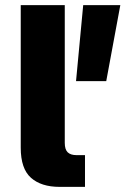

<svg xmlns="http://www.w3.org/2000/svg" viewBox="-20 -730 490 750"><path d="M213 0Q141 0 101 -35.5Q61 -71 61 -153V-710H233V-172Q233 -146 244.5 -135Q256 -124 279 -124H312V0ZM277 -413 305 -710H450L395 -413Z"/></svg>

Font: Geist ExtBd
Style: Regular
Weight: 400
Designer: Basement.studio, Andrés Briganti, Mateo Zaragoza
Foundry: Basement.studio, Vercel, Andrés Briganti, Guido Ferreyra, Mateo Zaragoza
Version: Version 1.401